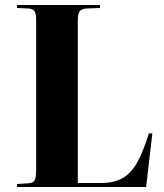

<svg xmlns="http://www.w3.org/2000/svg" viewBox="-20 -750 659 770"><path d="M48 0V-12L94 -15Q113 -16 119 -27Q125 -38 125 -69V-671Q125 -695 118.5 -705Q112 -715 91 -716L48 -718V-730H381V-718L329 -716Q307 -715 299.5 -705Q292 -695 292 -668V-16H385Q435 -16 469.5 -34.5Q504 -53 529 -96.5Q554 -140 577 -215H591L566 0Z"/></svg>

Font: Literata 72pt
Style: Bold
Weight: 700
Designer: Latin by Veronika Burian and Jose Scaglione. Greek by Irene Vlachou. Cyrillic by Vera Evstafieva.
Foundry: TypeTogether
Version: Version 3.002